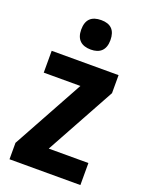

<svg xmlns="http://www.w3.org/2000/svg" viewBox="-144 -831 683 901"><g transform="rotate(20 197.5 -380.5)"><path d="M202 -761C154 -761 128 -738 128 -687C128 -637 156 -614 202 -614C247 -614 274 -637 274 -687C274 -737 249 -761 202 -761ZM374 0V-110H176L366 -456V-546H32V-437H215L20 -82V0Z"/></g></svg>

Font: Noto Sans Sinhala Condensed
Style: Bold
Weight: 700
Width: 3
Designer: Jelle Bosma - Monotype Design Team
Foundry: Monotype Imaging Inc.
Version: Version 2.006